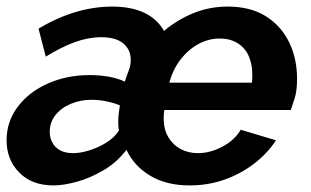

<svg xmlns="http://www.w3.org/2000/svg" viewBox="-30 -553 944 583"><path d="M132 10Q67 10 28.5 -29Q-10 -68 -10 -127Q-10 -184 24 -229Q58 -274 115.5 -299.5Q173 -325 242 -325Q273 -325 301 -320Q329 -315 349 -305Q355 -324 361 -339Q367 -354 367 -371Q367 -402 344.5 -421Q322 -440 277 -440Q238 -440 197 -425Q156 -410 109 -381L87 -466Q199 -533 311 -533Q369 -533 408.5 -514Q448 -495 468 -459Q508 -493 557 -513Q606 -533 661 -533Q731 -533 777.5 -503.5Q824 -474 848 -424.5Q872 -375 872 -314Q872 -276 864.5 -254Q857 -232 853 -219H469Q468 -214 467.5 -207.5Q467 -201 467 -194Q467 -161 480.5 -137.5Q494 -114 517.5 -101Q541 -88 571 -88Q608 -88 645 -107.5Q682 -127 701 -159L808 -127Q782 -87 741.5 -56Q701 -25 651.5 -7.5Q602 10 546 10Q475 10 426 -19.5Q377 -49 354 -98Q324 -59 283.5 -35.5Q243 -12 203 -1Q163 10 132 10ZM192 -88Q210 -88 231 -93.5Q252 -99 272 -108.5Q292 -118 307.5 -130.5Q323 -143 331 -157Q330 -162 329.5 -168.5Q329 -175 329 -182Q329 -195 330.5 -208Q332 -221 334 -233Q315 -241 292 -245.5Q269 -250 248 -250Q214 -250 184.5 -237.5Q155 -225 138 -203Q121 -181 121 -153Q121 -135 129 -120Q137 -105 152.5 -96.5Q168 -88 192 -88ZM735 -302Q736 -309 736 -314.5Q736 -320 736 -327Q736 -360 724.5 -384.5Q713 -409 690.5 -422.5Q668 -436 637 -436Q603 -436 572 -419Q541 -402 518 -372Q495 -342 484 -302Z"/></svg>

Font: Raleway Thin
Style: Bold Italic
Weight: 700
Italic angle: -12°
Version: Version 4.026